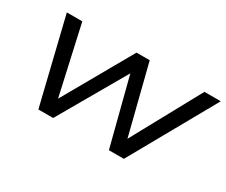

<svg xmlns="http://www.w3.org/2000/svg" viewBox="-86 -723 1128 957"><g transform="rotate(30 478.0 -245.0)"><path d="M189 0 70 -490H159L251 -78H237L471 -490H547L651 -78H637L862 -490H956L681 0H595L487 -420H516L274 0Z"/></g></svg>

Font: Nunito Sans 10pt SemiExpanded
Style: Italic
Weight: 400
Width: 6
Italic angle: -9°
Designer: Vernon Adams
Foundry: Vernon Adams
Version: Version 3.101;gftools[0.9.27]